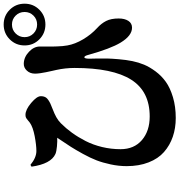

<svg xmlns="http://www.w3.org/2000/svg" viewBox="14 -924 972 1040"><g transform="rotate(-90 500.0 -404.0)"><path d="M967.3 -676.8Q934.6 -644 887.2 -644Q839.8 -644 806.9 -676.8Q773.9 -709.5 773.9 -756.8Q773.9 -804.2 806.9 -837.2Q839.8 -870.1 887.2 -870.1Q934.6 -870.1 967.3 -837.2Q1000 -804.2 1000 -756.8Q1000 -709.5 967.3 -676.8ZM887.2 -825.2Q858.4 -825.2 838.6 -805.2Q818.8 -785.2 818.8 -756.8Q818.8 -728.5 838.6 -708.7Q858.4 -689 887.2 -689Q916 -689 935.5 -708.7Q955.1 -728.5 955.1 -756.8Q955.1 -785.6 935.3 -805.4Q915.5 -825.2 887.2 -825.2ZM186 -589.8Q132.3 -613.8 117.2 -719.2L127 -725.1Q166 -692.9 202.1 -692.9Q233.9 -692.9 282.5 -702.1Q331.1 -711.4 355 -728Q360.4 -731.9 369.1 -739.5Q377.9 -747.1 383.5 -749.5Q389.2 -752 397.9 -752Q425.8 -752 462.4 -721.2Q499 -690.4 499 -668.9Q499 -651.4 491 -640.1Q482.9 -628.9 459 -617.2Q451.2 -613.3 427.5 -604.2Q403.8 -595.2 385.3 -585Q366.7 -574.7 352.1 -560.1Q324.2 -532.2 300.5 -499.5Q276.9 -466.8 256.1 -426.3Q235.4 -385.7 223.6 -336.9Q211.9 -288.1 211.9 -236.8Q211.9 -163.6 261.2 -121.3Q310.5 -79.1 389.2 -79.1Q524.9 -79.1 588.4 -179.4Q651.9 -279.8 651.9 -485.8Q651.9 -536.1 641.1 -585Q640.1 -588.9 635.7 -609.1Q631.3 -629.4 628.7 -641.8Q626 -654.3 623.5 -671.6Q621.1 -689 621.1 -700.2Q621.1 -727.1 637.5 -744.6Q653.8 -762.2 676.8 -761.2Q711.4 -759.8 739.7 -732.9Q768.1 -706.1 768.1 -673.8Q768.1 -664.1 767.8 -641.1Q767.6 -618.2 767.8 -608.2Q768.1 -598.1 768.6 -581.5Q769 -564.9 770.3 -551.8Q771.5 -538.6 773.9 -524.9Q781.2 -483.4 807.1 -439.7Q833 -396 868.2 -363.8Q893.1 -341.3 906.5 -314.9Q919.9 -288.6 919.9 -247.1Q919.9 -214.8 907 -194.8Q894 -174.8 870.1 -174.8Q826.7 -174.8 789.1 -236.8Q756.8 -290 723.1 -410.2Q717.3 -433.1 710 -433.1Q702.1 -433.1 702.1 -405.8Q702.1 -403.8 702.9 -368.7Q703.6 -333.5 703.1 -310.1Q702.6 -286.6 699.2 -246.6Q695.8 -206.5 689 -172.9Q682.1 -139.6 669.7 -109.6Q657.2 -79.6 633.1 -47.1Q608.9 -14.6 576.4 8.5Q543.9 31.7 493.2 46.9Q442.4 62 380.9 62Q325.7 62 279.1 45.9Q232.4 29.8 196.5 -1.7Q160.6 -33.2 140.4 -85.2Q120.1 -137.2 120.1 -204.1Q120.1 -246.6 129.4 -290Q138.7 -333.5 151.4 -366.7Q164.1 -399.9 186.5 -440.7Q209 -481.4 224.9 -506.3Q240.7 -531.2 267.6 -570.8Q272 -577.1 273.9 -580.1Q254.4 -579.1 227.1 -581.5Q199.7 -584 186 -589.8Z"/></g></svg>

Font: Noto Serif JP Black
Style: Regular
Weight: 900
Designer: Ryoko NISHIZUKA  (kana & ideographs); Frank Grießhammer (Latin, Greek & Cyrillic); Wenlong ZHANG  (bopomofo); Sandoll Co
Foundry: Adobe Systems Incorporated
Version: Version 1.001;PS 1.001;hotconv 16.6.54;makeotf.lib2.5.65590